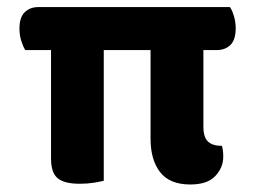

<svg xmlns="http://www.w3.org/2000/svg" viewBox="-20 -499 703 529"><path d="M540.3 -479.5V-361H49.7Q43.6 -370.6 38.6 -386.4Q33.6 -402.3 33.6 -419.9Q33.6 -451.3 48.2 -465.4Q62.8 -479.5 85.9 -479.5ZM122.1 -361V-479.5H613.6Q619.6 -470.9 624.5 -454.7Q629.4 -438.5 629.4 -420.9Q629.4 -389.4 614.9 -375.2Q600.5 -361 576.9 -361ZM120.6 -395.2 265.9 -396V-1Q256.6 1.5 238.6 4.4Q220.6 7.3 199.8 7.3Q157.2 7.3 138.9 -7.9Q120.6 -23.1 120.6 -62.2ZM394.8 -395.2 540.4 -396V-149.8Q540.4 -121 553.1 -109Q565.7 -97.1 591.6 -97.1Q592.8 -92.9 593.9 -85.7Q595.1 -78.6 595.1 -67Q595.1 -37.5 573.3 -14.1Q551.6 9.3 504.3 9.3Q447.7 9.3 421.3 -24.5Q394.8 -58.3 394.8 -117.2Z"/></svg>

Font: Baloo Bhaijaan 2
Style: Regular
Weight: 400
Designer: Sanskriti Dholi, Noopur Datye and Ek Type
Foundry: Ek Type
Version: Version 1.701